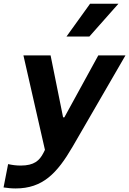

<svg xmlns="http://www.w3.org/2000/svg" viewBox="-44 -838 708 1053"><path d="M320.5 -637.5 450 -817.5H605.5L446 -637.5ZM-24.5 190C-3.5 193 17.5 195.5 41.5 195.5C190 195.5 269 113 354.5 -34L644 -534H495L309 -194.5H302L233.5 -534H84.5L202.5 -16L194 1C172.5 42.5 143.5 70 69.5 70C44.5 70 23 67 0.5 62Z"/></svg>

Font: Monaspace Neon
Style: Bold Italic
Weight: 700
Italic angle: -11°
Designer: Riley Cran & the Lettermatic Team
Foundry: Lettermatic
Version: Version 1.200 (Monaspace Neon)